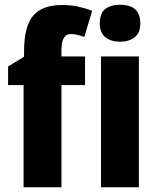

<svg xmlns="http://www.w3.org/2000/svg" viewBox="-20 -786 663 806"><path d="M337 -429V-549H238V-574Q238 -643 276 -643Q292 -643 306 -639.5Q320 -636 334 -631L367 -741Q334 -753 305 -759Q276 -765 241 -765Q157 -765 119 -720Q81 -675 81 -570V-548L14 -507V-429H79V0H238V-429ZM484 -766Q445 -766 422 -748.5Q399 -731 399 -688Q399 -648 422.5 -629.5Q446 -611 484 -611Q522 -611 545.5 -629.5Q569 -648 569 -688Q569 -766 484 -766ZM563 -549H404V0H563Z"/></svg>

Font: Noto Sans Display SemiCondensed Extra
Style: Regular
Weight: 800
Width: 4
Designer: Monotype Design Team
Foundry: Monotype Imaging Inc.
Version: Version 1.900